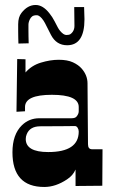

<svg xmlns="http://www.w3.org/2000/svg" viewBox="-20 -743 451 768"><path d="M294.9 -314.9Q294.9 -363.8 187.5 -363.8Q80.1 -363.8 80.1 -314.9V-297.9L45.9 -295.9L48.8 -506.8L82 -505.9V-453.1Q106 -481 143.3 -492.4Q180.7 -503.9 215.1 -503.9Q249.5 -503.9 271.7 -493.7Q293.9 -483.4 306.6 -468.8Q330.1 -441.9 330.1 -409.2L330.6 -337.4L331.5 -228L332 -166Q332 -146 348.1 -146H390.1L389.2 0L282.2 1V-64.9Q272 -41 248 -25.4Q202.6 4.9 157.2 4.9Q29.8 4.9 29.8 -133.8Q29.8 -205.1 67.9 -242.2Q96.7 -270 137.2 -270H266.1Q281.2 -270 286.6 -277.3Q294.9 -287.6 294.9 -297.9ZM172.9 -134.8Q294.9 -134.8 294.9 -216.8Q294.9 -225.1 290.5 -231.9Q286.1 -238.8 279.8 -238.8L230.5 -238.3L141.1 -237.8Q99.6 -237.8 86.9 -206.1Q83 -196.8 83 -187Q83 -134.8 172.9 -134.8ZM277.8 -639.2 277.3 -682.1Q276.9 -697.3 276.9 -714.8H316.4L317.9 -666Q317.9 -562 248.5 -562Q205.6 -562 184.1 -603Q170.9 -628.4 165.5 -639.6Q160.2 -650.9 154.3 -660.2Q139.6 -682.1 127 -682.1Q114.3 -682.1 108.4 -677.2Q102.5 -672.4 99.6 -666Q93.8 -654.3 93.8 -644V-622.1Q93.8 -610.8 94 -598.1Q94.2 -585.4 94.7 -569.8L53.7 -568.8Q53.2 -581.1 53 -593.3Q52.7 -605.5 52.7 -619.1V-646Q52.7 -674.8 65.9 -691.4Q90.3 -723.1 122.6 -723.1Q151.4 -723.1 177.2 -690.4Q189.5 -675.3 198.2 -658.2Q207 -641.1 211.2 -633.3Q215.3 -625.5 220.7 -619.1Q234.4 -603 245.4 -603Q256.3 -603 261.5 -606.4Q266.6 -609.9 270.5 -615.2Q277.8 -625.5 277.8 -639.2Z"/></svg>

Font: Smokum
Style: Regular
Weight: 400
Designer: Astigmatic (AOETI)
Foundry: Astigmatic (AOETI)
Version: Version 1.001